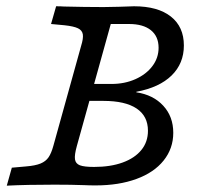

<svg xmlns="http://www.w3.org/2000/svg" viewBox="-20 -591 631 612"><path d="M1.6 0.8 17.7 -56.5 62.9 -60.5Q92.7 -62.9 109.3 -69.8Q125.8 -76.6 134.7 -89.5Q143.5 -102.4 150 -125.8L238.7 -445.2Q246 -468.5 244 -481.5Q241.9 -494.4 228.6 -500.8Q215.3 -507.3 185.5 -510.5L142.7 -514.5L158.9 -571Q174.2 -571 183.9 -570.2Q251.6 -568.5 306.5 -568.5H311.3Q335.5 -569.4 358.9 -569.4Q383.1 -570.2 407.3 -571Q483.1 -571 524.6 -538.3Q566.1 -505.6 566.1 -446Q566.1 -388.7 527 -350.4Q487.9 -312.1 414.5 -298.4V-296.8Q468.5 -288.7 500.4 -254Q532.3 -219.4 532.3 -167.7Q532.3 -117.7 501.6 -79.4Q471 -41.1 414.9 -20.6Q358.9 0 284.7 0Q263.7 0 250 -0.8Q208.1 -2.4 152.4 -2.4H154.8Q64.5 -2.4 1.6 0.8ZM451.6 -174.2Q451.6 -221 415.3 -245.2Q379 -269.4 309.7 -269.4H258.1L272.6 -323.4H335.5Q377.4 -323.4 411.7 -338.7Q446 -354 465.7 -380.2Q485.5 -406.5 485.5 -438.7Q485.5 -475 460.9 -494.8Q436.3 -514.5 391.1 -514.5H333.1L225 -125.8Q216.9 -96.8 219 -83.1Q221 -69.4 234.7 -64.1Q248.4 -58.9 279.8 -58.9Q332.3 -58.9 371 -73Q409.7 -87.1 430.6 -112.9Q451.6 -138.7 451.6 -174.2Z"/></svg>

Font: Playfair Micro SmCond SmLight
Style: Italic
Weight: 360
Width: 4
Italic angle: -15.6°
Designer: Claus Eggers Sørensen
Foundry: Claus Eggers Sørensen
Version: Version 2.203;Glyphs 3.3 (3326)